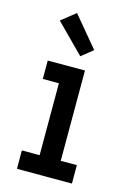

<svg xmlns="http://www.w3.org/2000/svg" viewBox="-117 -827 610 887"><g transform="rotate(15 187.5 -383.5)"><path d="M56 0V-88H141V-432H64V-520H242V-88H319V0ZM204 -578 70 -713 138 -767 259 -622Z"/></g></svg>

Font: Iosevka Custom Semibold
Style: Regular
Weight: 600
Designer: Belleve Invis
Foundry: Belleve Invis
Version: Version 27.0.2; ttfautohint (v1.8.4)